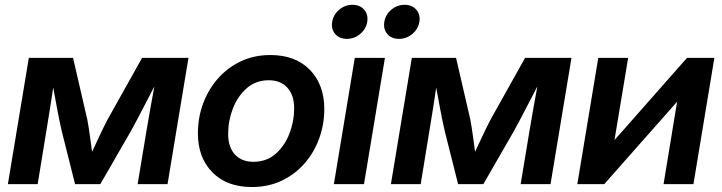

<svg xmlns="http://www.w3.org/2000/svg" viewBox="-20 -752 2949 784"><path d="M12.2 0 97.7 -515.6H278.3L336.4 -264.2Q342.8 -230.5 347.2 -196.8Q351.6 -163.1 356 -132.3Q370.6 -163.1 386.2 -196.8Q401.9 -230.5 419.4 -264.2L560.1 -515.6H749.5L664.1 0H542L577.6 -214.8Q586.4 -268.1 594.5 -312.3Q602.5 -356.4 610.4 -399.4Q587.4 -355.5 564 -309.8Q540.5 -264.2 513.7 -215.3L389.6 0H286.6L232.4 -215.3Q221.7 -262.7 213.4 -307.1Q205.1 -351.6 197.3 -394.5Q190.9 -353 184.3 -309.8Q177.7 -266.6 168.9 -214.8L133.8 0Z M1008.3 11.7Q906.2 11.7 847.2 -48.3Q788.1 -108.4 788.1 -207.5Q788.1 -271.5 809.3 -329.1Q830.6 -386.7 869.9 -431.4Q909.2 -476.1 963.6 -501.7Q1018.1 -527.3 1084 -527.3Q1186.5 -527.3 1245.4 -466.8Q1304.2 -406.2 1304.2 -307.1Q1304.2 -244.1 1283.4 -186.8Q1262.7 -129.4 1223.6 -84.7Q1184.6 -40 1130.1 -14.2Q1075.7 11.7 1008.3 11.7ZM1014.6 -91.3Q1068.8 -91.3 1106 -124.3Q1143.1 -157.2 1162.1 -207.3Q1181.2 -257.3 1181.2 -308.6Q1181.2 -363.8 1153.3 -394Q1125.5 -424.3 1077.6 -424.3Q1024.4 -424.3 987.3 -391.6Q950.2 -358.9 930.9 -308.8Q911.6 -258.8 911.6 -205.6Q911.6 -151.4 939.2 -121.3Q966.8 -91.3 1014.6 -91.3Z M1343.3 0 1428.7 -515.6H1551.8L1466.3 0ZM1609.4 -593.3Q1578.6 -593.3 1561.5 -613.3Q1544.4 -633.3 1549.3 -662.6Q1554.2 -692.4 1577.9 -712.4Q1601.6 -732.4 1632.3 -732.4Q1662.6 -732.4 1679.9 -712.4Q1697.3 -692.4 1692.4 -662.6Q1687.5 -633.3 1663.6 -613.3Q1639.6 -593.3 1609.4 -593.3ZM1396.5 -593.3Q1365.7 -593.3 1348.6 -613.3Q1331.5 -633.3 1336.4 -662.6Q1341.3 -692.4 1365 -712.4Q1388.7 -732.4 1419.4 -732.4Q1449.7 -732.4 1467 -712.4Q1484.4 -692.4 1479.5 -662.6Q1474.6 -633.3 1450.7 -613.3Q1426.8 -593.3 1396.5 -593.3Z M1576.2 0 1661.6 -515.6H1842.3L1900.4 -264.2Q1906.7 -230.5 1911.1 -196.8Q1915.5 -163.1 1919.9 -132.3Q1934.6 -163.1 1950.2 -196.8Q1965.8 -230.5 1983.4 -264.2L2124 -515.6H2313.5L2228 0H2106L2141.6 -214.8Q2150.4 -268.1 2158.4 -312.3Q2166.5 -356.4 2174.3 -399.4Q2151.4 -355.5 2127.9 -309.8Q2104.5 -264.2 2077.6 -215.3L1953.6 0H1850.6L1796.4 -215.3Q1785.6 -262.7 1777.3 -307.1Q1769 -351.6 1761.2 -394.5Q1754.9 -353 1748.3 -309.8Q1741.7 -266.6 1732.9 -214.8L1697.8 0Z M2811.5 0H2689.5L2744.6 -335.4H2743.7L2447.3 0H2337.4L2422.9 -515.6H2544.9L2489.3 -181.2H2490.2L2785.2 -515.6H2897Z"/></svg>

Font: Inter Display SemiBold
Style: Italic
Weight: 600
Italic angle: -9.39999°
Designer: Rasmus Andersson
Foundry: rsms
Version: Version 4.000;git-a52131595